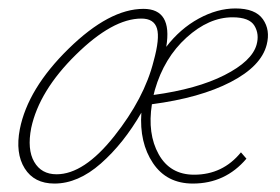

<svg xmlns="http://www.w3.org/2000/svg" viewBox="-20 -432 664 455"><path d="M538 -412Q585 -412 603 -386.5Q621 -361 612 -326Q599 -275 526.5 -237.5Q454 -200 340 -185Q329 -115 356 -66.5Q383 -18 440 -18Q508 -18 551 -71L564 -56Q514 3 437 3Q375 3 342.5 -45.5Q310 -94 315 -165Q273 -92 219 -44.5Q165 3 109 3Q61 3 38.5 -33Q16 -69 27 -126Q46 -222 142.5 -316.5Q239 -411 320 -411Q389 -411 374 -321Q407 -364 451 -388Q495 -412 538 -412ZM588 -326Q595 -351 583 -371Q571 -391 531 -391Q475 -391 422 -343Q369 -295 347 -219L344 -207Q447 -221 512 -254Q577 -287 588 -326ZM114 -19Q179 -19 250.5 -109Q322 -199 344 -287Q359 -341 352 -364.5Q345 -388 315 -388Q247 -388 160 -302.5Q73 -217 54 -129Q44 -78 61 -48.5Q78 -19 114 -19Z"/></svg>

Font: EauTestText Extralight
Style: Italic
Weight: 250
Italic angle: -12°
Designer: Christian Thalmann (Catharsis Fonts)
Version: Version 0.001;PS 000.001;hotconv 1.0.88;makeotf.lib2.5.64775